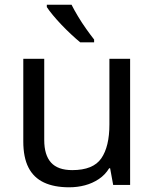

<svg xmlns="http://www.w3.org/2000/svg" viewBox="-20 -786 658 816"><path d="M533 -536V0H461L448 -71H444Q427 -43 400 -25Q373 -7 341 1.5Q309 10 274 10Q210 10 166.5 -10.5Q123 -31 101 -74Q79 -117 79 -185V-536H168V-191Q168 -127 197 -95Q226 -63 287 -63Q376 -63 410.5 -113Q445 -163 445 -257V-536ZM284 -766Q295 -744 311.5 -716.5Q328 -689 346.5 -663Q365 -637 380 -618V-606H321Q304 -620 283 -639.5Q262 -659 241.5 -680.5Q221 -702 204.5 -722Q188 -742 179 -756V-766Z"/></svg>

Font: Noto Sans Cham
Style: Regular
Weight: 400
Designer: Monotype Design Team
Foundry: Monotype Imaging Inc.
Version: Version 2.002